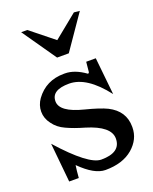

<svg xmlns="http://www.w3.org/2000/svg" viewBox="-145 -851 750 941"><g transform="rotate(-20 230.0 -380.5)"><path d="M114 -767H82L205 -590H266L388 -767L358 -770L235 -670ZM238 -46Q173 -46 33 -203L53 1H103Q106 -39 110 -64Q183 9 240 9Q330 9 383 -36Q435 -81 435 -143V-146Q435 -228 356 -268Q319 -286 244 -305Q124 -335 124 -391Q124 -450 216 -450Q308 -450 402 -328L382 -522H332L327 -471Q326 -464 320 -464Q265 -504 214 -504Q214 -504 213 -504Q211 -504 209 -504Q115 -504 62 -431Q41 -401 41 -367Q41 -332 64 -302Q86 -271 124 -254Q162 -236 218 -220Q340 -183 340 -119Q340 -46 238 -46Z"/></g></svg>

Font: Sawarabi Mincho
Style: Regular
Weight: 400
Version: Version 1.082; ttfautohint (v1.8.4.7-5d5b)